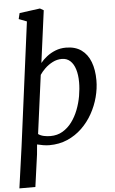

<svg xmlns="http://www.w3.org/2000/svg" viewBox="-67 -861 696 1159"><g transform="rotate(-5 280.5 -281.5)"><path d="M2.4 254 37.2 4.7 135.4 -746.1 87.2 -764.6 95.8 -800.1 220.6 -817 242.5 -804.4 200.5 -488.6Q216.1 -508.3 239.4 -526.4Q262.6 -544.6 292.1 -556.3Q321.7 -568 355.8 -568Q412.3 -568 449.2 -541.4Q486.1 -514.8 504.2 -467.2Q522.4 -419.6 522.4 -356Q522.4 -305.7 508.7 -253.9Q495 -202.1 468.5 -154.7Q442.1 -107.4 403.5 -70.3Q365 -33.3 315.4 -11.6Q265.7 10 205.7 10Q187.5 10 168 6.6Q148.5 3.2 131.7 -0.9L126.3 58.2L99.2 254ZM217.1 -44.3Q258.6 -44.3 290.9 -63.4Q323.2 -82.5 347.1 -114.5Q370.9 -146.5 386.5 -186.7Q402.1 -226.9 409.7 -270Q417.2 -313.1 417.2 -352.8Q417.2 -397.8 406.7 -431.5Q396.2 -465.1 375.8 -483.7Q355.4 -502.2 325.4 -502.2Q295.8 -502.2 269.3 -488.5Q242.8 -474.8 222.5 -455.2Q202.3 -435.6 190.5 -417.4L143.3 -63Q158.2 -52.4 177.7 -48.4Q197.1 -44.3 217.1 -44.3Z"/></g></svg>

Font: Merriweather Light
Style: Italic
Weight: 300
Italic angle: -7.8°
Designer: Eben Sorkin
Foundry: Eben Sorkin
Version: Version 2.101